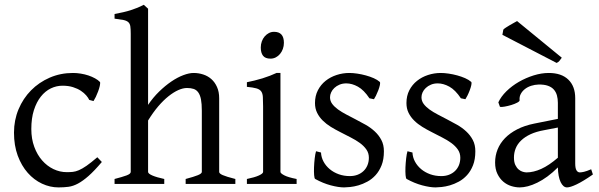

<svg xmlns="http://www.w3.org/2000/svg" viewBox="-20 -777 2531 811"><path d="M410.2 -92.8Q378.4 -55.2 354.2 -33.9Q330.1 -12.7 309.6 -1.7Q289.1 9.3 269.5 12Q250 14.6 227.1 14.6Q191.4 14.6 157.5 -1.2Q123.5 -17.1 97.2 -46.9Q70.8 -76.7 54.9 -119.6Q39.1 -162.6 39.1 -216.8Q39.1 -269.5 58.3 -315.4Q77.6 -361.3 111.1 -395.3Q144.5 -429.2 189.9 -449Q235.4 -468.8 288.1 -468.8Q304.2 -468.8 321 -466.1Q337.9 -463.4 353.3 -458.3Q368.7 -453.1 381.6 -446Q394.5 -439 402.8 -430.2Q403.8 -424.3 401.4 -413.6Q398.9 -402.8 394.5 -390.9Q390.1 -378.9 384.8 -367.9Q379.4 -356.9 375 -350.1L356.9 -355Q353 -363.8 344.2 -374Q335.4 -384.3 321.5 -393.6Q307.6 -402.8 288.3 -408.9Q269 -415 244.1 -415Q218.3 -415 194.6 -403.6Q170.9 -392.1 152.6 -369.1Q134.3 -346.2 123.3 -312Q112.3 -277.8 112.3 -231.9Q112.3 -190.4 124.8 -156.7Q137.2 -123 158 -99.4Q178.7 -75.7 205.8 -62.7Q232.9 -49.8 262.2 -49.8Q275.9 -49.8 287.6 -51Q299.3 -52.2 313.2 -58.1Q327.1 -64 345.5 -76.7Q363.8 -89.4 391.1 -112.8L410.2 -92.8Z M764.2 0V-21Q799.3 -30.3 815.9 -37.1Q832.5 -43.9 832.5 -50.8V-309.1Q832.5 -338.9 828.9 -357.4Q825.2 -376 817.4 -386.7Q809.6 -397.5 797.9 -401.4Q786.1 -405.3 770 -405.3Q752.9 -405.3 733.2 -396.5Q713.4 -387.7 691.9 -370.6Q670.4 -353.5 648.4 -327.9Q626.5 -302.2 605.5 -268.1V-50.8Q605.5 -43.5 623.8 -35.6Q642.1 -27.8 673.8 -21V0H463.9V-21Q496.1 -29.3 514.2 -35.9Q532.2 -42.5 532.2 -50.8V-633.8Q532.2 -654.3 530.5 -665.8Q528.8 -677.2 521.7 -683.6Q514.6 -689.9 501 -692.6Q487.3 -695.3 463.9 -698.2V-717.8Q484.4 -721.7 501.2 -725.6Q518.1 -729.5 532.5 -734.1Q546.9 -738.8 560.1 -744.1Q573.2 -749.5 587.4 -756.8L605.5 -740.2V-334Q626.5 -365.2 652.1 -390.1Q677.7 -415 703.6 -432.6Q729.5 -450.2 754.2 -459.5Q778.8 -468.8 797.9 -468.8Q818.8 -468.8 838.4 -462.4Q857.9 -456.1 872.8 -442.9Q887.7 -429.7 896.7 -409.4Q905.8 -389.2 905.8 -361.8V-50.8Q905.8 -43.9 920.7 -37.4Q935.5 -30.8 974.1 -21V0Z M1179.2 -596.2Q1179.2 -582.5 1174.8 -570.3Q1170.4 -558.1 1162.8 -549.1Q1155.3 -540 1145 -534.7Q1134.8 -529.3 1122.6 -529.3Q1100.6 -529.3 1091.1 -541.5Q1081.5 -553.7 1081.5 -576.2Q1081.5 -589.8 1085.9 -602.1Q1090.3 -614.3 1098.1 -623.3Q1106 -632.3 1116 -637.5Q1126 -642.6 1137.7 -642.6Q1179.2 -642.6 1179.2 -596.2ZM1022.9 0V-21Q1056.2 -27.8 1073.7 -35.9Q1091.3 -43.9 1091.3 -50.8V-327.1Q1091.3 -352.1 1090.3 -367.4Q1089.4 -382.8 1083 -391.4Q1076.7 -399.9 1062.7 -403.8Q1048.8 -407.7 1022.9 -410.2V-429.7Q1038.1 -432.6 1054.9 -436.8Q1071.8 -440.9 1088.4 -446Q1105 -451.2 1120.1 -457Q1135.3 -462.9 1147.9 -468.8H1164.6V-50.8Q1164.6 -44.9 1180.9 -36.4Q1197.3 -27.8 1232.9 -21V0Z M1601.6 -138.2Q1601.6 -103.5 1591.8 -78.9Q1582 -54.2 1566.4 -37.1Q1550.8 -20 1531.7 -9.8Q1512.7 0.5 1494.1 5.9Q1475.6 11.2 1459.2 12.9Q1442.9 14.6 1433.6 14.6Q1410.2 14.6 1377.2 5.9Q1344.2 -2.9 1311.5 -21Q1308.1 -22.5 1306.9 -36.9Q1305.7 -51.3 1306.4 -70.1Q1307.1 -88.9 1309.3 -107.9Q1311.5 -127 1314.9 -138.2L1335.9 -132.8Q1336.9 -112.3 1346.7 -94.2Q1356.4 -76.2 1372.8 -62.5Q1389.2 -48.8 1410.9 -41Q1432.6 -33.2 1458 -33.2Q1475.6 -33.2 1490.2 -38.8Q1504.9 -44.4 1515.6 -54.7Q1526.4 -64.9 1532.2 -79.3Q1538.1 -93.8 1538.1 -110.8Q1538.1 -130.4 1527.6 -145.5Q1517.1 -160.6 1500 -173.1Q1482.9 -185.5 1461.2 -196.5Q1439.5 -207.5 1417 -219.2Q1396.5 -229.5 1377.4 -241.2Q1358.4 -252.9 1343.5 -267.6Q1328.6 -282.2 1319.6 -300.3Q1310.5 -318.4 1310.5 -341.8Q1310.5 -372.1 1322.8 -395.8Q1335 -419.4 1355.2 -435.5Q1375.5 -451.7 1401.6 -460.2Q1427.7 -468.8 1455.6 -468.8Q1470.7 -468.8 1489 -466.1Q1507.3 -463.4 1525.1 -458.5Q1543 -453.6 1558.6 -446.8Q1574.2 -439.9 1584 -431.2Q1586.9 -428.2 1584.7 -418Q1582.5 -407.7 1577.9 -395.5Q1573.2 -383.3 1567.9 -372.6Q1562.5 -361.8 1559.6 -357.9L1540.5 -361.8Q1517.1 -397 1491.9 -410.9Q1466.8 -424.8 1442.9 -424.8Q1426.8 -424.8 1414.1 -419.4Q1401.4 -414.1 1392.3 -405.5Q1383.3 -397 1378.7 -386.7Q1374 -376.5 1374 -366.2Q1374 -350.6 1383.3 -338.1Q1392.6 -325.7 1407.7 -314.7Q1422.9 -303.7 1442.1 -293.7Q1461.4 -283.7 1481.9 -272.9Q1502.9 -262.2 1524.4 -250Q1545.9 -237.8 1563 -221.9Q1580.1 -206.1 1590.8 -185.8Q1601.6 -165.5 1601.6 -138.2Z M1987.8 -138.2Q1987.8 -103.5 1978 -78.9Q1968.3 -54.2 1952.6 -37.1Q1937 -20 1918 -9.8Q1898.9 0.5 1880.4 5.9Q1861.8 11.2 1845.5 12.9Q1829.1 14.6 1819.8 14.6Q1796.4 14.6 1763.4 5.9Q1730.5 -2.9 1697.8 -21Q1694.3 -22.5 1693.1 -36.9Q1691.9 -51.3 1692.6 -70.1Q1693.4 -88.9 1695.6 -107.9Q1697.8 -127 1701.2 -138.2L1722.2 -132.8Q1723.1 -112.3 1732.9 -94.2Q1742.7 -76.2 1759 -62.5Q1775.4 -48.8 1797.1 -41Q1818.8 -33.2 1844.2 -33.2Q1861.8 -33.2 1876.5 -38.8Q1891.1 -44.4 1901.9 -54.7Q1912.6 -64.9 1918.5 -79.3Q1924.3 -93.8 1924.3 -110.8Q1924.3 -130.4 1913.8 -145.5Q1903.3 -160.6 1886.2 -173.1Q1869.1 -185.5 1847.4 -196.5Q1825.7 -207.5 1803.2 -219.2Q1782.7 -229.5 1763.7 -241.2Q1744.6 -252.9 1729.7 -267.6Q1714.8 -282.2 1705.8 -300.3Q1696.8 -318.4 1696.8 -341.8Q1696.8 -372.1 1709 -395.8Q1721.2 -419.4 1741.5 -435.5Q1761.7 -451.7 1787.8 -460.2Q1814 -468.8 1841.8 -468.8Q1856.9 -468.8 1875.2 -466.1Q1893.6 -463.4 1911.4 -458.5Q1929.2 -453.6 1944.8 -446.8Q1960.4 -439.9 1970.2 -431.2Q1973.1 -428.2 1970.9 -418Q1968.8 -407.7 1964.1 -395.5Q1959.5 -383.3 1954.1 -372.6Q1948.7 -361.8 1945.8 -357.9L1926.8 -361.8Q1903.3 -397 1878.2 -410.9Q1853 -424.8 1829.1 -424.8Q1813 -424.8 1800.3 -419.4Q1787.6 -414.1 1778.6 -405.5Q1769.5 -397 1764.9 -386.7Q1760.3 -376.5 1760.3 -366.2Q1760.3 -350.6 1769.5 -338.1Q1778.8 -325.7 1793.9 -314.7Q1809.1 -303.7 1828.4 -293.7Q1847.7 -283.7 1868.2 -272.9Q1889.2 -262.2 1910.6 -250Q1932.1 -237.8 1949.2 -221.9Q1966.3 -206.1 1977.1 -185.8Q1987.8 -165.5 1987.8 -138.2Z M2353 -533.2Q2346.2 -523.9 2342.5 -519.3Q2338.9 -514.6 2331.1 -511.2L2102.1 -629.9L2106 -651.9Q2109.4 -655.8 2116.9 -660.6Q2124.5 -665.5 2133.3 -670.7Q2142.1 -675.8 2150.4 -680.4Q2158.7 -685.1 2164.1 -688L2353 -533.2ZM2204.1 -48.8Q2233.4 -48.8 2266.4 -63.7Q2299.3 -78.6 2336.4 -110.8V-238.3L2278.3 -227.1Q2245.1 -221.2 2220.9 -210Q2196.8 -198.7 2181.2 -183.6Q2165.5 -168.5 2158.2 -150.1Q2150.9 -131.8 2150.9 -111.8Q2150.9 -92.3 2156.7 -80.1Q2162.6 -67.9 2171.1 -60.8Q2179.7 -53.7 2188.7 -51.3Q2197.8 -48.8 2204.1 -48.8ZM2484.4 -40Q2442.9 -11.2 2415.8 1.7Q2388.7 14.6 2375 14.6Q2358.9 14.6 2348.1 -7.8Q2337.4 -30.3 2336.4 -69.8Q2314.5 -47.9 2292.5 -31.7Q2270.5 -15.6 2249.5 -5.4Q2228.5 4.9 2209.7 9.8Q2190.9 14.6 2175.3 14.6Q2157.7 14.6 2139.2 8.8Q2120.6 2.9 2105.7 -9.8Q2090.8 -22.5 2081.1 -42.5Q2071.3 -62.5 2071.3 -90.8Q2071.3 -119.6 2081.8 -145.8Q2092.3 -171.9 2113 -193.4Q2133.8 -214.8 2164.6 -230.7Q2195.3 -246.6 2236.3 -254.9L2336.4 -274.9V-342.8Q2336.4 -359.4 2332.5 -373.8Q2328.6 -388.2 2319.3 -398.7Q2310.1 -409.2 2294.2 -414.8Q2278.3 -420.4 2254.4 -419.9Q2238.8 -419.4 2223.6 -414.6Q2208.5 -409.7 2197.3 -400.9Q2186 -392.1 2179.7 -380.1Q2173.3 -368.2 2174.8 -353.5Q2175.3 -349.1 2164.8 -343.5Q2154.3 -337.9 2139.9 -333.5Q2125.5 -329.1 2111.6 -326.7Q2097.7 -324.2 2091.8 -325.7L2085 -344.7Q2096.2 -369.1 2119.1 -391.6Q2142.1 -414.1 2171.6 -431.2Q2201.2 -448.2 2234.1 -458.5Q2267.1 -468.8 2297.9 -468.8Q2351.6 -468.8 2380.6 -440.7Q2409.7 -412.6 2409.7 -362.3V-86.9Q2409.7 -66.4 2415 -57.6Q2420.4 -48.8 2429.2 -48.8Q2436 -48.8 2446.8 -51.3Q2457.5 -53.7 2477.1 -62L2484.4 -40Z"/></svg>

Font: GentiumAlt
Style: Regular
Weight: 400
Designer: J. Victor Gaultney
Version: Version 1.02; 2005; OFL release